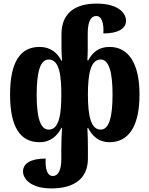

<svg xmlns="http://www.w3.org/2000/svg" viewBox="-20 -794 831 1068"><path d="M266 254C397 254 469 196 469 88V31C469 -8 468 -49 466 -81H471C493 -38 528 -3 589 -3C694 -3 756 -89 756 -268C756 -443 694 -533 589 -533C528 -533 493 -501 471 -458H466C467 -477 468 -498 468 -520V-607C468 -674 485 -705 515 -705C547 -705 558 -664 555 -608C634 -608 681 -633 681 -679C681 -717 643 -774 517 -774C393 -774 322 -717 322 -604V-520C322 -499 324 -477 325 -456H322C299 -500 262 -533 200 -533C92 -533 36 -448 36 -268C36 -88 92 -3 200 -3C262 -3 299 -39 322 -83H325C323 -52 321 -2 321 36V91C321 154 303 185 274 185C242 185 231 144 234 88C155 88 108 113 108 160C108 197 146 254 266 254ZM251 -73C204 -73 184 -141 184 -266C184 -395 204 -463 251 -463C313 -463 321 -365 321 -268C321 -171 313 -73 251 -73ZM540 -73C485 -73 469 -151 469 -268C469 -385 485 -463 540 -463C588 -463 606 -387 606 -268C606 -146 588 -73 540 -73Z"/></svg>

Font: Noto Serif Georgian ExtraCondensed ExtraBold
Style: Regular
Weight: 800
Width: 2
Designer: Monotype Design Team, Akaki Razmadze
Foundry: Google LLC
Version: Version 2.003